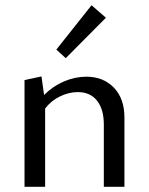

<svg xmlns="http://www.w3.org/2000/svg" viewBox="-20 -716 571 736"><path d="M457 -266V0H378V-239Q378 -297 352 -330Q326 -363 278 -363Q245 -363 211 -347Q177 -331 153 -300V0H74V-409L139 -423L149 -352Q183 -386 225.5 -404Q268 -422 311 -422Q376 -422 416.5 -380Q457 -338 457 -266ZM196 -526 331 -696 386 -648 232 -493Z"/></svg>

Font: Ysabeau Medium
Style: Regular
Weight: 500
Designer: Christian Thalmann (Catharsis Fonts)
Version: Version 0.003